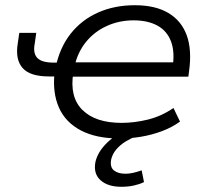

<svg xmlns="http://www.w3.org/2000/svg" viewBox="-20 -523 789 736"><path d="M440 8Q349 8 290 -23Q231 -54 206 -110.5Q181 -167 189 -243L197 -230H167Q95 -230 66.5 -262.5Q38 -295 48 -356L54 -397H119L113 -355Q106 -319 123 -301Q140 -283 185 -283H212L193 -264Q209 -341 251 -394Q293 -447 356 -475Q419 -503 497 -503Q575 -503 625 -473.5Q675 -444 695.5 -388.5Q716 -333 705 -252L702 -229H248L261 -244Q246 -151 296 -101.5Q346 -52 446 -52Q495 -52 546.5 -64.5Q598 -77 645 -109L670 -57Q640 -35 601.5 -20.5Q563 -6 521.5 1Q480 8 440 8ZM492 -445Q437 -445 389.5 -423.5Q342 -402 309.5 -362Q277 -322 265 -266L254 -284H669L641 -261Q651 -322 636 -363Q621 -404 584 -424.5Q547 -445 492 -445ZM445 193Q393 193 365 167.5Q337 142 346 97Q355 59 389.5 25Q424 -9 480 -31L501 0Q482 7 461.5 19.5Q441 32 426 49.5Q411 67 406 89Q401 118 417 130.5Q433 143 461 143Q475 143 490.5 139.5Q506 136 523 130L532 175Q516 183 494 188Q472 193 445 193Z"/></svg>

Font: Nunito Sans 7pt SemiExpanded Light
Style: Italic
Weight: 300
Width: 6
Italic angle: -9°
Designer: Vernon Adams
Foundry: Vernon Adams
Version: Version 3.101;gftools[0.9.27]